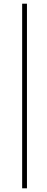

<svg xmlns="http://www.w3.org/2000/svg" viewBox="-20 -770 252 1040"><path d="M100 250V-750H126V250Z"/></svg>

Font: Source Sans Variable
Style: Italic
Weight: 200
Italic angle: -11°
Designer: Paul D. Hunt
Foundry: Adobe Systems Incorporated
Version: Version 3.006;hotconv 1.0.111;makeotfexe 2.5.65597